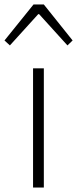

<svg xmlns="http://www.w3.org/2000/svg" viewBox="-45 -834 343 854"><path d="M102 0V-530H150V0ZM-25 -654 104 -814H150L278 -654L255 -632L129 -771H125L-1 -632Z"/></svg>

Font: Noto Sans JP Thin ExtraLight
Style: Regular
Weight: 250
Version: Version 2.004-H2;hotconv 1.0.118;makeotfexe 2.5.65603